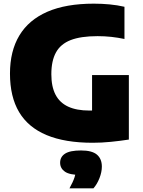

<svg xmlns="http://www.w3.org/2000/svg" viewBox="-20 -770 780 1049"><path d="M486.5 10Q335 10 234.5 -32Q134 -74 84.2 -157.8Q34.5 -241.5 34.5 -368Q34.5 -491 85.8 -576.2Q137 -661.5 238.8 -705.8Q340.5 -750 492.5 -750Q536.5 -750 578.8 -746Q621 -742 660 -733V-557Q625 -564.5 588.5 -568.5Q552 -572.5 513 -572.5Q421.5 -572.5 366.2 -551Q311 -529.5 285.8 -483.5Q260.5 -437.5 260.5 -364.5Q260.5 -297 283.2 -253Q306 -209 352.2 -187.5Q398.5 -166 468.5 -166Q495.5 -166 524.5 -168.2Q553.5 -170.5 577 -173.5L483 -94.5V-360H684V-7.5Q635.5 0 585.2 5Q535 10 486.5 10ZM359.5 259Q379.5 223 387.2 198.8Q395 174.5 395 147L436.5 186H422.5Q360.5 186 334.5 167.8Q308.5 149.5 308.5 119Q308.5 87 335.5 69.5Q362.5 52 422.5 52Q483 52 509.8 75Q536.5 98 536.5 140Q536.5 170 523.5 203.2Q510.5 236.5 490.5 259Z"/></svg>

Font: Encode Sans Condensed Thin Black
Style: Regular
Weight: 900
Version: Version 3.002